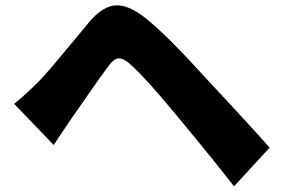

<svg xmlns="http://www.w3.org/2000/svg" viewBox="-20 -696 1040 707"><path d="M177.7 -162.1 32.2 -313.5Q75.2 -348.6 121.1 -394.5Q140.6 -414.1 168.9 -447.3Q197.3 -480.5 242.7 -535.6Q288.1 -590.8 309.6 -616.2Q358.4 -673.8 407.2 -676.3Q456.1 -678.7 522.5 -624Q601.6 -558.6 724.6 -422.9Q915 -218.8 972.7 -152.3L841.8 -9.8Q776.4 -94.7 634.8 -265.6Q516.6 -409.2 458 -460.9Q434.6 -481.4 417.5 -481Q400.4 -480.5 381.8 -456.1Q366.2 -435.5 341.8 -400.9Q317.4 -366.2 288.1 -324.2Q258.8 -282.2 246.1 -263.7Q200.2 -197.3 177.7 -162.1Z"/></svg>

Font: GenEi Gothic M Heavy
Style: Regular
Weight: 800
Designer: o_tamon (Modified); [Source Han Sans]
Ryoko NISHIZUKA  (kana & ideographs); Paul D. Hunt (Latin, Greek & Cyrillic); Wenl
Version: Version 1.1a;Original Version 1.004